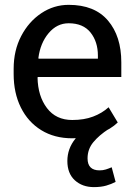

<svg xmlns="http://www.w3.org/2000/svg" viewBox="-20 -558 557 789"><path d="M276.9 10.3Q203.6 10.3 149.4 -23.2Q95.2 -56.6 65.7 -116.2Q36.1 -175.8 36.1 -253.9V-275.4Q36.1 -350.6 67.1 -409.9Q98.1 -469.2 149.7 -503.7Q201.2 -538.1 262.2 -538.1Q368.7 -538.1 423.6 -473.6Q478.5 -409.2 478.5 -301.8V-241.7H135.7L134.3 -239.3Q135.7 -163.1 172.9 -114Q210 -64.9 276.9 -64.9Q325.7 -64.9 362.5 -78.9Q399.4 -92.8 426.3 -117.2L463.9 -54.7Q435.5 -27.3 388.9 -8.5Q342.3 10.3 276.9 10.3ZM138.7 -316.9H382.3V-329.6Q382.3 -386.2 352.1 -424.3Q321.8 -462.4 262.2 -462.4Q213.9 -462.4 179.7 -421.6Q145.5 -380.9 137.7 -319.3ZM365.7 210.9Q318.4 210.9 287.6 182.9Q256.8 154.8 256.8 103.5Q256.8 52.7 290 11.7Q323.2 -29.3 392.6 -56.2L427.2 -28.3Q386.7 -2 363.3 26.6Q339.8 55.2 339.8 92.8Q339.8 142.1 389.2 142.1Q403.3 142.1 414.8 138.4Q426.3 134.8 439 129.4L455.1 189.5Q437.5 198.7 416.3 204.8Q395 210.9 365.7 210.9Z"/></svg>

Font: Roboto Slab
Style: Regular
Weight: 400
Designer: Google
Version: Version 2.000; ttfautohint (v1.8.1.43-b0c9)